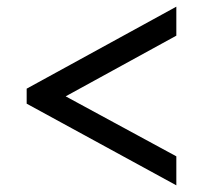

<svg xmlns="http://www.w3.org/2000/svg" viewBox="-20 -646 609 576"><path d="M509 -90 60 -335V-380L509 -626V-539L177 -357L509 -177Z"/></svg>

Font: Noto Serif Tamil Black
Style: Italic
Weight: 900
Italic angle: -12°
Designer: Indian Type Foundry, Tom Grace, and the Monotype Design Team
Foundry: Monotype Imaging Inc.
Version: Version 2.003; ttfautohint (v1.8.4.7-5d5b)